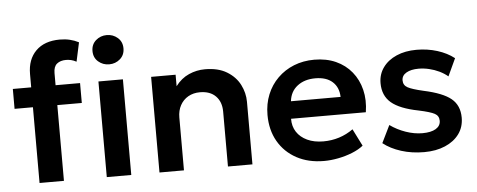

<svg xmlns="http://www.w3.org/2000/svg" viewBox="-50 -861 2485 1000"><g transform="rotate(-5 1192.5 -361.0)"><path d="M120.5 0V-569.5Q120.5 -646 165.2 -690.5Q210 -735 290.5 -735Q318.5 -735 342.8 -729.2Q367 -723.5 389 -712L367.5 -612.5Q353 -620.5 339.5 -623.5Q326 -626.5 313.5 -626.5Q284 -626.5 266 -612Q248 -597.5 248 -563.5V-500H376V-396H248V0ZM24.5 -396V-500H135V-396ZM472 0V-500H600V0ZM536 -584Q503 -584 479 -605Q455 -626 455 -660.5Q455 -695 479 -716Q503 -737 536 -737Q569 -737 593 -716Q617 -695 617 -660.5Q617 -626 593 -605Q569 -584 536 -584Z M747.5 0V-500H875.5V-440Q905.5 -479.5 945.8 -497.2Q986 -515 1030 -515Q1099 -515 1144.2 -487.5Q1189.5 -460 1211.5 -417Q1233.5 -374 1233.5 -327V0H1105.5V-287Q1105.5 -338 1076 -368Q1046.5 -398 993.5 -398Q959 -398 932.2 -382.8Q905.5 -367.5 890.5 -340Q875.5 -312.5 875.5 -276.5V0Z M1607 15Q1525.5 15 1464 -18.2Q1402.5 -51.5 1368.2 -111Q1334 -170.5 1334 -249.5Q1334 -307.5 1353.8 -356Q1373.5 -404.5 1409.8 -440.2Q1446 -476 1494.8 -495.5Q1543.5 -515 1601.5 -515Q1664.5 -515 1714 -492.8Q1763.5 -470.5 1796.2 -430.2Q1829 -390 1842.2 -336.2Q1855.5 -282.5 1845.5 -219H1454.5Q1454 -179.5 1473.2 -150Q1492.5 -120.5 1528.2 -103.8Q1564 -87 1612.5 -87Q1655.5 -87 1695 -99.5Q1734.5 -112 1768.5 -136.5L1813.5 -47Q1790 -28 1755 -14Q1720 0 1681.2 7.5Q1642.5 15 1607 15ZM1462 -310H1721.5Q1720 -360.5 1688 -389.2Q1656 -418 1598.5 -418Q1541.5 -418 1504.5 -389.2Q1467.5 -360.5 1462 -310Z M2130.5 14.5Q2066 14.5 2010.8 -3Q1955.5 -20.5 1917 -51L1961.5 -142Q1998.5 -115.5 2043 -100Q2087.5 -84.5 2130 -84.5Q2175 -84.5 2200 -99.5Q2225 -114.5 2225 -141.5Q2225 -167 2203 -179Q2181 -191 2120 -204Q2023 -223 1979 -260.2Q1935 -297.5 1935 -363Q1935 -409.5 1960.8 -445Q1986.5 -480.5 2031.8 -500.2Q2077 -520 2136 -520Q2193.5 -520 2244.8 -504Q2296 -488 2333 -459L2290.5 -367.5Q2271 -384 2246 -396Q2221 -408 2193.2 -414.5Q2165.5 -421 2138.5 -421Q2099 -421 2074.8 -407Q2050.5 -393 2050.5 -367.5Q2050.5 -342 2073 -329.8Q2095.5 -317.5 2154.5 -304Q2254.5 -282.5 2297.5 -247Q2340.5 -211.5 2340.5 -147.5Q2340.5 -98.5 2314 -62.2Q2287.5 -26 2240.2 -5.8Q2193 14.5 2130.5 14.5Z"/></g></svg>

Font: Geologica Cursive Medium
Style: Regular
Weight: 500
Designer: Sindre Bremnes, Frode Helland
Foundry: Monokrom Skriftforlag AS
Version: Version 1.010;gftools[0.9.28]